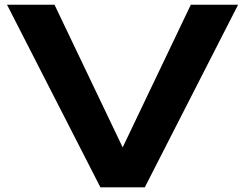

<svg xmlns="http://www.w3.org/2000/svg" viewBox="-20 -797 1043 817"><path d="M211.9 -776.9 502 -169.9 792 -776.9H993.2L596.2 0H407.2L9.8 -776.9Z"/></svg>

Font: Sporting Grotesque
Style: Bold
Weight: 700
Designer: Lucas LE BIHAN
Foundry: Lucas LE BIHAN
Version: Version 2.002;PS 2.2;hotconv 1.0.88;makeotf.lib2.5.647800